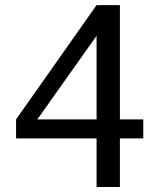

<svg xmlns="http://www.w3.org/2000/svg" viewBox="-20 -743 626 763"><path d="M128.4 -268.6H363.8V-600.6ZM456.5 -192.9V0H363.8V-192.9H43.9V-268.6L363.8 -722.7H456.5V-268.6H549.3V-192.9Z"/></svg>

Font: Andika Cyr
Style: Regular
Weight: 400
Designer: Victor Gaultney, Annie Olsen, Julie Remington, Don Collingsworth, Eric Hays, Becca Hirsbrunner
Foundry: SIL International
Version: Version 5.000